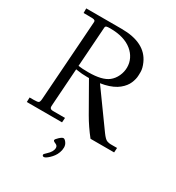

<svg xmlns="http://www.w3.org/2000/svg" viewBox="-210 -793 1059 1156"><g transform="rotate(30 319.0 -215.5)"><path d="M262 224.9Q262 220.9 278.1 206.3Q309.1 178.5 309.1 151.9Q309.1 136.5 292.5 129.9Q275.9 123.3 275.9 116.5Q275.9 109.6 293.1 93.8Q310.3 77.9 319.3 77.9Q328.4 77.9 339.2 92.4Q350.1 106.9 350.1 125.2Q350.1 143.6 343.6 161Q337.2 178.5 327.5 191.5Q317.9 204.6 306.9 214.8Q284.4 235.8 273.2 235.8Q262 235.8 262 224.9ZM159.9 -50Q159.9 -32 181.9 -32H266.1L263.9 0H19L20 -32H49.1Q75.2 -32 81.9 -36.6Q88.6 -41.3 90.1 -62Q110.1 -348.1 119.5 -482.1Q128.9 -616 128.9 -619Q128.9 -622.1 128.3 -624.8Q127.7 -627.4 125.2 -629.5Q122.8 -631.6 119.9 -632.6Q116.9 -633.5 110.4 -634.3Q100.8 -635 76.9 -635H47.1V-667H293Q458.5 -667 507.1 -558.1Q522 -524.7 522 -499.4Q522 -474.1 520.4 -461.8Q518.8 -449.5 513.8 -434.2Q508.8 -418.9 500.9 -405.4Q492.9 -391.8 479.1 -377.8Q465.3 -363.8 447.3 -352.5Q406 -327.4 344 -318.1L520 -74Q543.2 -42 557.4 -37Q571.5 -32 583 -32H627.9L626 0H461.9Q417 -56.4 382 -117.2Q346.9 -178 316.3 -232.4Q285.6 -286.9 271 -312H257.1Q219.7 -312 189 -317.4L178 -319.1L160.9 -69.1ZM179.9 -344Q207 -340.1 250.5 -340.1Q345 -340.1 387 -373Q410.6 -391.6 424.3 -421.1Q438 -450.7 438 -482.2Q438 -513.7 424.4 -541.3Q410.9 -568.8 385.5 -589.8Q330.8 -635 231.9 -635Q214.1 -635 206.9 -632.6Q199.7 -630.1 199 -621.1Z"/></g></svg>

Font: Linden Hill
Style: Italic
Weight: 400
Italic angle: -5.60001°
Version: Version 1.201